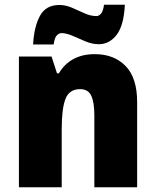

<svg xmlns="http://www.w3.org/2000/svg" viewBox="-20 -792 658 812"><path d="M381 -563Q462 -563 511 -513Q560 -463 560 -360V0H379V-304Q379 -359 366 -387Q353 -415 319 -415Q273 -415 257 -374Q241 -333 241 -246V0H60V-553H198L221 -482H229Q252 -521 290 -542Q328 -563 381 -563ZM120 -604Q124 -679 149 -725Q174 -771 231 -771Q257 -771 284 -759.5Q311 -748 337 -736Q363 -724 388 -724Q398 -724 407 -734Q416 -744 420 -772H508Q504 -685 473.5 -645Q443 -605 398 -605Q370 -605 341.5 -617Q313 -629 287 -640.5Q261 -652 239 -652Q231 -652 221 -643Q211 -634 207 -604Z"/></svg>

Font: Noto Sans Khmer UI SemiCondensed Black
Style: Regular
Weight: 900
Width: 4
Designer: Danh Hong and the Monotype Design Team
Foundry: Monotype Imaging Inc.
Version: Version 2.002; ttfautohint (v1.8.4.7-5d5b)